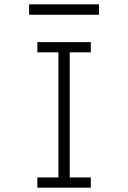

<svg xmlns="http://www.w3.org/2000/svg" viewBox="-20 -864 590 884"><path d="M152 0V-47H249V-623H152V-670H398V-623H301V-47H398V0ZM436 -796H114V-844H436Z"/></svg>

Font: Lode Dark
Style: Regular
Weight: 400
Monospace: yes
Designer: Belleve Invis
Foundry: Belleve Invis
Version: Version 29.2.0; ttfautohint (v1.8.3)